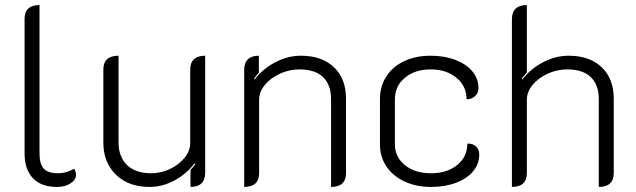

<svg xmlns="http://www.w3.org/2000/svg" viewBox="-20 -729 2510 758"><path d="M77 -123V-654Q77 -709 136 -709V-124Q136 -81 153 -63Q170 -45 209 -45Q242 -45 273 -63Q280 -51 280 -38Q280 -19 258.5 -5Q237 9 205 9Q142 9 109.5 -26Q77 -61 77 -123Z M790 -48Q790 9 732 9V-58Q739 -65 751 -81L749 -85Q716 -42 668.5 -16.5Q621 9 570 9Q487 9 437.5 -39.5Q388 -88 388 -166V-454Q388 -509 448 -509V-167Q448 -110 481.5 -77.5Q515 -45 577 -45Q616 -45 651.5 -62Q687 -79 709 -106.5Q731 -134 731 -164V-454Q731 -509 790 -509Z M944 -452Q944 -509 1002 -509V-442Q995 -435 983 -419L985 -415Q1017 -457 1066.5 -483Q1116 -509 1168 -509Q1251 -509 1298.5 -463.5Q1346 -418 1346 -340V-46Q1346 9 1287 9V-338Q1287 -394 1255.5 -424.5Q1224 -455 1162 -455Q1122 -455 1085 -438Q1048 -421 1025.5 -393.5Q1003 -366 1003 -336V-46Q1003 9 944 9Z M1480 -159V-338Q1480 -388 1505 -427Q1530 -466 1575.5 -487.5Q1621 -509 1680 -509Q1735 -509 1778 -492.5Q1821 -476 1845 -447Q1869 -418 1869 -381Q1869 -362 1855.5 -349.5Q1842 -337 1822 -337Q1822 -389 1782 -422Q1742 -455 1680 -455Q1618 -455 1578.5 -422Q1539 -389 1539 -337V-160Q1539 -109 1578.5 -77Q1618 -45 1682 -45Q1745 -45 1785 -77.5Q1825 -110 1825 -162Q1846 -163 1859 -151Q1872 -139 1872 -119Q1872 -82 1848 -53Q1824 -24 1780.5 -7.5Q1737 9 1682 9Q1623 9 1577 -12.5Q1531 -34 1505.5 -72Q1480 -110 1480 -159Z M2001 -652Q2001 -709 2060 -709V-443Q2047 -429 2040 -419L2042 -415Q2074 -457 2123.5 -483Q2173 -509 2225 -509Q2308 -509 2355.5 -463.5Q2403 -418 2403 -340V-46Q2403 9 2344 9V-338Q2344 -394 2312.5 -424.5Q2281 -455 2219 -455Q2179 -455 2142 -438Q2105 -421 2082.5 -393.5Q2060 -366 2060 -336V-46Q2060 9 2001 9Z"/></svg>

Font: K2D ExtraLight
Style: Regular
Weight: 275
Designer: Katatrad Aksorn Co.,Ltd.
Foundry: Cadson Demak Co.,Ltd.
Version: Version 1.000; ttfautohint (v1.6)